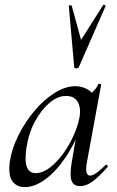

<svg xmlns="http://www.w3.org/2000/svg" viewBox="-20 -751 477 784"><path d="M81 13Q48 13 30.5 -11Q13 -35 20 -91Q28 -144 55 -198Q82 -252 120.5 -298Q159 -344 203 -371.5Q247 -399 287 -399Q306 -399 325 -392Q344 -385 357.5 -369.5Q371 -354 373 -328L325 -357Q339 -359 356 -373.5Q373 -388 381 -407Q383 -410 388.5 -408.5Q394 -407 393 -405L335 -89Q325 -34 348 -34Q359 -34 375.5 -46Q392 -58 411 -77Q414 -80 418 -76Q422 -72 419 -69Q387 -32 360 -11.5Q333 9 307 9Q280 9 272 -13.5Q264 -36 273 -89L297 -229L315 -246Q288 -168 248.5 -109.5Q209 -51 165.5 -19Q122 13 81 13ZM126 -44Q153 -44 181 -64.5Q209 -85 234.5 -119Q260 -153 278.5 -193Q297 -233 304 -269Q312 -309 297.5 -334.5Q283 -360 248 -359Q215 -359 182 -331Q149 -303 123 -255.5Q97 -208 88 -147Q80 -93 90 -68.5Q100 -44 126 -44ZM283 -477 261 -726Q261 -729 266.5 -729.5Q272 -730 273 -727L311 -588L401 -730Q402 -732 407.5 -730.5Q413 -729 411 -726L302 -477Q300 -472 291.5 -472Q283 -472 283 -477Z"/></svg>

Font: Cormorant Light Medium
Style: Italic
Weight: 500
Italic angle: -10°
Version: Version 4.000